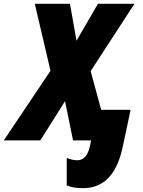

<svg xmlns="http://www.w3.org/2000/svg" viewBox="-80 -734 748 1004"><path d="M354 250C478 250 536 156 562 33L603 -160H449L394 -362L623 -714H432L320 -521L286 -714H102L184 -364L-60 0H131L260 -205L302 0H396L392 22C382 71 364 104 323 104C309 104 288 100 269 92V236C290 244 314 250 354 250Z"/></svg>

Font: Noto Sans Condensed Black
Style: Italic
Weight: 900
Width: 3
Italic angle: -12°
Designer: Monotype Design Team
Foundry: Monotype Imaging Inc.
Version: Version 2.013